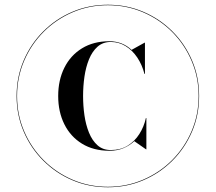

<svg xmlns="http://www.w3.org/2000/svg" viewBox="-20 -780 910 810"><path d="M447.5 -147Q488.5 -147 518.5 -165.5Q548.5 -184 568 -214.8Q587.5 -245.5 595.5 -282H597.5V-150H596L546.5 -184.5Q527 -166 500.8 -155Q474.5 -144 441.5 -144Q374.5 -144 326 -173.8Q277.5 -203.5 251.5 -255.8Q225.5 -308 225.5 -375Q225.5 -442 251.5 -494.2Q277.5 -546.5 326 -576.2Q374.5 -606 441.5 -606Q469.5 -606 493.2 -596.5Q517 -587 535 -569.5L590 -600H591.5V-468H589.5Q579.5 -507 559 -537.5Q538.5 -568 510 -585.5Q481.5 -603 447.5 -603Q414 -603 391.5 -583Q369 -563 355.5 -529.8Q342 -496.5 336.2 -456.2Q330.5 -416 330.5 -375Q330.5 -334 336.2 -293.8Q342 -253.5 355.5 -220.2Q369 -187 391.5 -167Q414 -147 447.5 -147ZM435 -760Q515 -760 584.8 -730.2Q654.5 -700.5 707.5 -647.5Q760.5 -594.5 790.2 -524.8Q820 -455 820 -375Q820 -295 790.2 -225.2Q760.5 -155.5 707.5 -102.5Q654.5 -49.5 584.8 -19.8Q515 10 435 10Q355 10 285.2 -19.8Q215.5 -49.5 162.5 -102.5Q109.5 -155.5 79.8 -225.2Q50 -295 50 -375Q50 -455 79.8 -524.8Q109.5 -594.5 162.5 -647.5Q215.5 -700.5 285.2 -730.2Q355 -760 435 -760ZM435 8Q514 8 583.5 -21.8Q653 -51.5 705.8 -104.2Q758.5 -157 788.2 -226.5Q818 -296 818 -375Q818 -454 788.2 -523.5Q758.5 -593 705.8 -645.8Q653 -698.5 583.5 -728.2Q514 -758 435 -758Q356 -758 286.5 -728.2Q217 -698.5 164.2 -645.8Q111.5 -593 81.8 -523.5Q52 -454 52 -375Q52 -296 81.8 -226.5Q111.5 -157 164.2 -104.2Q217 -51.5 286.5 -21.8Q356 8 435 8Z"/></svg>

Font: Bodoni Moda 96pt
Style: Bold
Weight: 700
Version: Version 2.005